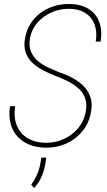

<svg xmlns="http://www.w3.org/2000/svg" viewBox="-20 -741 544 976"><path d="M415.5 -170.9Q422.9 -209.5 413.8 -238.3Q404.8 -267.1 383.1 -287.8Q361.3 -308.6 332 -324.2Q302.7 -339.8 271 -351.6Q236.3 -364.7 203.9 -381.1Q171.4 -397.5 146.7 -419.9Q122.1 -442.4 110.8 -473.6Q99.6 -504.9 107.4 -546.9Q114.3 -586.9 134.3 -619.1Q154.3 -651.4 184.3 -674.1Q214.4 -696.8 251.7 -708.7Q289.1 -720.7 329.1 -720.7Q389.6 -720.7 429 -696.5Q468.3 -672.4 484.4 -629.2Q500.5 -585.9 491.7 -529.8L466.8 -529.3Q474.6 -578.1 460.9 -616Q447.3 -653.8 413.3 -675Q379.4 -696.3 328.6 -696.3Q283.7 -696.3 242.2 -678.2Q200.7 -660.2 171.1 -627Q141.6 -593.8 132.8 -549.3Q125 -505.4 138.7 -475.8Q152.3 -446.3 177.2 -427Q202.1 -407.7 230 -395.5Q257.8 -383.3 278.8 -374.5Q323.2 -359.9 356.7 -340.3Q390.1 -320.8 411.9 -295.7Q433.6 -270.5 441.9 -239.5Q450.2 -208.5 442.4 -171.4Q435.5 -129.4 414.8 -96.2Q394 -63 363.5 -39.3Q333 -15.6 294.9 -2.9Q256.8 9.8 214.4 9.8Q167 9.3 129.9 -5.4Q92.8 -20 67.9 -48.1Q43 -76.2 33.4 -114.7Q23.9 -153.3 30.8 -201.2H57.1Q50.3 -158.7 58.6 -124.5Q66.9 -90.3 88.1 -65.7Q109.4 -41 141.8 -28.1Q174.3 -15.1 214.8 -15.1Q262.2 -15.1 304.2 -34.2Q346.2 -53.2 376.2 -88.1Q406.2 -123 415.5 -170.9ZM215.3 60.1 209.5 97.2Q203.1 130.4 190.2 159.4Q177.2 188.5 153.3 214.8L138.7 198.2Q155.3 174.8 166.5 150.6Q177.7 126.5 183.6 98.6L190.4 60.1Z"/></svg>

Font: Roboto Condensed Thin
Style: Italic
Weight: 250
Italic angle: -12°
Designer: Christian Robertson
Foundry: Google
Version: Version 3.008; 2023